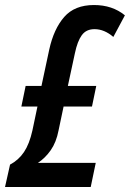

<svg xmlns="http://www.w3.org/2000/svg" viewBox="-40 -744 517 764"><path d="M0 -89Q34 -107 55.5 -139Q77 -171 89 -225L109 -320H45L62 -402H125L156 -547Q174 -629 215.5 -676.5Q257 -724 334 -724Q407 -724 457 -683L411 -597Q375 -628 336 -628Q303 -628 285.5 -604Q268 -580 258 -532L230 -402H343L326 -320H213L193 -225Q184 -178 162 -146.5Q140 -115 111 -96H341L321 0H-20Z"/></svg>

Font: Noto Sans ExtraCondensed SemiBold
Style: Italic
Weight: 600
Width: 2
Italic angle: -12°
Designer: Monotype Design Team
Foundry: Monotype Imaging Inc.
Version: Version 2.013; ttfautohint (v1.8.4.7-5d5b)